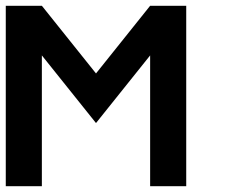

<svg xmlns="http://www.w3.org/2000/svg" viewBox="-20 -645 790 665"><path d="M125 -625 312.5 -390.6 500 -625H625V0H500V-453.1L312.5 -218.8L125 -453.1V0H0V-625Z"/></svg>

Font: CraftyPE
Style: Regular
Weight: 400
Designer: Erek Butcher
Foundry: Haunted Coop
Version: Version 0.018;April 4, 2024;FontCreator 15.0.0.2962 64-bit